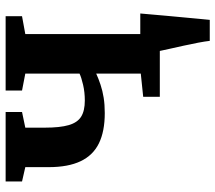

<svg xmlns="http://www.w3.org/2000/svg" viewBox="-62 -534 776 692"><g transform="rotate(-90 326.0 -188.0)"><path d="M524.7 180Q522.9 163.4 518.1 138.1Q513.2 112.9 507.3 85.8Q501.3 58.7 496.1 35.6Q490.9 12.6 488.4 0L449 -70.4H623.4Q622 -55.1 619.8 -29.6Q617.6 -4.2 614.9 26.1Q612.2 56.3 609.3 86.1Q606.4 116 604.2 140.9Q602 165.8 600.4 180ZM323.1 0V-59.9L406.8 -68.6V-229.3Q387.9 -220.7 366.5 -213.6Q345.1 -206.4 320.1 -202.4Q295.2 -198.4 264.6 -198.4Q198.3 -198.4 155.2 -219.6Q112.1 -240.8 90.9 -285.6Q69.6 -330.4 69.6 -400.8V-484.8L17.9 -496.6V-555.7H268.4V-496.6L211.9 -484.8V-414.3Q211.9 -359.7 221.1 -328.2Q230.3 -296.7 251.6 -283.5Q272.8 -270.3 309.7 -270.3Q339.5 -270.3 366.3 -276.5Q393 -282.7 406.8 -289.4V-484.8L345.6 -496.6V-555.7H613.5V-496.6L549.1 -484.8V-68.6L614.8 -59.9V0Z"/></g></svg>

Font: Merriweather Light
Style: Regular
Weight: 300
Designer: Eben Sorkin
Foundry: Eben Sorkin
Version: Version 2.100